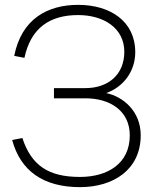

<svg xmlns="http://www.w3.org/2000/svg" viewBox="-20 -755 629 790"><path d="M559 -198.5C559 -297 487 -357.5 417 -372C486 -396.5 536.5 -459.5 536.5 -540.5C536.5 -667.5 433.5 -735 301.5 -735C176 -735 68.5 -677.5 38.5 -525L80.5 -517C107 -641.5 186.5 -693 301.5 -693C406.5 -693 491.5 -639.5 491.5 -542C491.5 -446.5 423.5 -392.5 332 -392.5H202V-350.5H332C431 -350.5 514 -300.5 514 -198C514 -82 423 -27 309 -27C179 -27 109.5 -74 72 -187L30 -179C64 -53 157 15 309 15C448 15 559 -58 559 -198.5Z"/></svg>

Font: Vela Sans ExtLt
Style: Regular
Weight: 200
Designer: Principal design: Mikhail Sharanda - project Manrope.
Design modification: Ravid Balaliev
Foundry: Mikhail Sharanda
Version: Version 1.001